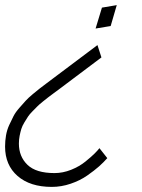

<svg xmlns="http://www.w3.org/2000/svg" viewBox="-37 -733 558 753"><path d="M337.9 -621.1 397 -630.9 420.9 -712.9 362.8 -703.1ZM166 0Q203.6 0 240.2 -12.5Q276.9 -24.9 305.2 -44.7Q333.5 -64.5 351.6 -80.6Q369.6 -96.7 383.8 -112.8L353 -151.9Q346.2 -143.1 334.2 -131.1Q322.3 -119.1 298.3 -99.6Q274.4 -80.1 241.9 -67.1Q209.5 -54.2 176.8 -54.2Q104 -54.2 70.6 -86.7Q37.1 -119.1 37.1 -169.9Q37.1 -185.5 40 -200.4Q43 -215.3 46.6 -227.3Q50.3 -239.3 58.8 -253.2Q67.4 -267.1 73 -275.9Q78.6 -284.7 91.3 -297.4Q104 -310.1 109.9 -316.2Q115.7 -322.3 131.1 -334.7Q146.5 -347.2 151.4 -350.8Q156.2 -354.5 172.6 -366.7Q189 -378.9 191.9 -380.9L360.8 -507.8L345.2 -556.2L168.9 -423.8Q165 -420.9 145.5 -406.2Q126 -391.6 118.2 -385.5Q110.4 -379.4 91.6 -363.8Q72.8 -348.1 63.5 -337.6Q54.2 -327.1 39.1 -310.1Q23.9 -293 15.9 -277.3Q7.8 -261.7 -1 -242.4Q-9.8 -223.1 -13.4 -201.9Q-17.1 -180.7 -17.1 -158.2Q-17.1 -85.4 32 -42.7Q81.1 0 166 0Z"/></svg>

Font: Comic Neue Angular
Style: Italic
Weight: 400
Italic angle: -12°
Designer: Craig Rozynski
Foundry: Craig Rozynski
Version: Version 2.003